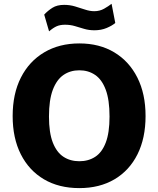

<svg xmlns="http://www.w3.org/2000/svg" viewBox="-20 -956 813 986"><path d="M387.5 10Q282.5 10 205.8 -35.2Q129 -80.5 87 -163.5Q45 -246.5 45 -360Q45 -474.5 87.5 -558Q130 -641.5 207.2 -687.2Q284.5 -733 387.5 -733Q490.5 -733 566.8 -687.2Q643 -641.5 685.2 -558Q727.5 -474.5 727.5 -360Q727.5 -246.5 686 -163.5Q644.5 -80.5 568 -35.2Q491.5 10 387.5 10ZM387.5 -128Q434 -128 469 -150.8Q504 -173.5 523.2 -224Q542.5 -274.5 542.5 -357.5Q542.5 -443 523 -495.2Q503.5 -547.5 468.5 -571.2Q433.5 -595 387.5 -595Q341 -595 306 -571Q271 -547 251.2 -494.8Q231.5 -442.5 231.5 -357.5Q231.5 -274.5 251.2 -224Q271 -173.5 306 -150.8Q341 -128 387.5 -128ZM572 -838Q555.5 -824 527.5 -812.2Q499.5 -800.5 465 -800.5Q436.5 -800.5 412.2 -807.8Q388 -815 364.5 -822Q341 -829 314 -829Q289 -829 271.2 -821.2Q253.5 -813.5 232 -795L207 -881Q226 -901.5 249.5 -916.2Q273 -931 309.5 -931Q339 -931 365.5 -923Q392 -915 416.8 -906.8Q441.5 -898.5 464 -898.5Q492 -898.5 514.5 -911.2Q537 -924 553 -936.5Z"/></svg>

Font: Public Sans Thin ExtraBold
Style: Regular
Weight: 800
Version: Version 1.007